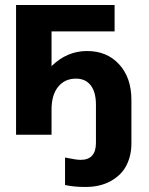

<svg xmlns="http://www.w3.org/2000/svg" viewBox="-20 -536 591 764"><path d="M43.9 -516.1H436V-411.1H185.1V-272.9Q246.6 -333 326.2 -333Q405.8 -333 454.3 -279.8Q502.9 -226.6 502.9 -138.2V34.2Q502.9 82.5 483.6 121.1Q464.4 159.7 421.9 183.8Q379.4 208 319.8 208Q273.9 208 238.8 200.2V90.8Q282.7 100.1 300.8 100.1Q361.8 100.1 361.8 32.2V-119.1Q361.8 -169.4 341.1 -196.3Q320.3 -223.1 282.2 -223.1Q237.8 -223.1 211.4 -190.7Q185.1 -158.2 185.1 -100.1V0H43.9Z"/></svg>

Font: LT Superior
Style: Bold
Weight: 400
Designer: Daniel Lyons
Foundry: LyonsType
Version: Version 1.000